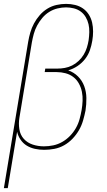

<svg xmlns="http://www.w3.org/2000/svg" viewBox="-33 -763 553 988"><path d="M-13 205 112 -548Q116 -572 123 -596Q130 -620 142 -642.5Q154 -665 171.5 -685Q189 -705 211 -718.5Q233 -732 258 -737.5Q283 -743 307 -743Q331 -743 353.5 -737.5Q376 -732 394 -719.5Q412 -707 424 -688Q436 -669 441 -647Q446 -625 446 -601Q446 -577 442 -554Q438 -529 429.5 -504.5Q421 -480 404.5 -459Q388 -438 365.5 -423Q343 -408 318 -401Q347 -391 368.5 -369.5Q390 -348 400.5 -319.5Q411 -291 411.5 -258.5Q412 -226 407 -194Q402 -169 394.5 -143Q387 -117 373.5 -93.5Q360 -70 340.5 -49.5Q321 -29 297 -15.5Q273 -2 246.5 3Q220 8 194 8Q170 8 147 3Q124 -2 105 -13.5Q86 -25 73 -44Q60 -63 55 -85L7 205ZM193 -10Q217 -10 241 -15Q265 -20 287 -32.5Q309 -45 327 -63.5Q345 -82 357.5 -104Q370 -126 376.5 -150Q383 -174 387 -197Q391 -220 392 -244Q393 -268 388.5 -290.5Q384 -313 373 -333Q362 -353 344.5 -366.5Q327 -380 304.5 -386Q282 -392 259 -392H197L200 -410H262Q281 -410 300.5 -413.5Q320 -417 338 -426Q356 -435 371.5 -449.5Q387 -464 397.5 -481.5Q408 -499 414 -518Q420 -537 423 -556Q426 -577 426.5 -598Q427 -619 422.5 -638.5Q418 -658 408 -675Q398 -692 382.5 -703.5Q367 -715 347 -720Q327 -725 307 -725Q285 -725 262.5 -719.5Q240 -714 220 -701.5Q200 -689 184.5 -670.5Q169 -652 158 -631.5Q147 -611 141 -589Q135 -567 131 -545L67 -158Q62 -128 66.5 -98.5Q71 -69 89.5 -48.5Q108 -28 135.5 -19Q163 -10 193 -10Z"/></svg>

Font: Iosevka Slab Thin
Style: Italic
Weight: 100
Italic angle: -9°
Monospace: yes
Designer: Belleve Invis
Foundry: Belleve Invis
Version: Version 11.1.1; ttfautohint (v1.8.3)